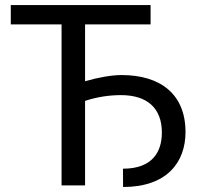

<svg xmlns="http://www.w3.org/2000/svg" viewBox="-20 -731 790 757"><path d="M573.7 -710.9H22.5V-634.8H222.7V0H315.4V-333C317.4 -333.5 319.3 -334.5 320.8 -335C363.8 -348.6 410.2 -356 457 -356C559.1 -356 618.2 -305.7 618.2 -208.5C618.2 -131.8 580.6 -65.9 464.8 -65.9L465.3 6.3C637.2 6.3 711.4 -90.3 711.4 -210.4C711.4 -359.9 612.3 -435.1 459.5 -435.1C419.9 -435.1 365.7 -425.3 320.8 -412.1C319.3 -411.6 317.4 -411.1 315.4 -410.6V-634.8H573.7Z"/></svg>

Font: Bert Sans
Style: Regular
Weight: 400
Designer: Christian Robertson (Google), Cristiano Sobral
Foundry: Google, Cristiano Sobral
Version: Version 3.101